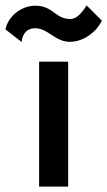

<svg xmlns="http://www.w3.org/2000/svg" viewBox="-64 -687 395 707"><path d="M-44 -579 16 -532C16 -548 26 -583 65 -583C114 -583 138 -533 193 -533C248 -533 295 -575 311 -611L255 -667C235 -635 216 -617 195 -617C139 -617 132 -666 66 -666C14 -666 -34 -627 -44 -579ZM80 -460V0H187V-460Z"/></svg>

Font: Jost Medium
Style: Regular
Weight: 500
Version: Version 3.710